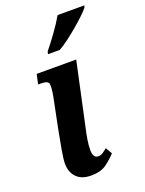

<svg xmlns="http://www.w3.org/2000/svg" viewBox="-146 -837 694 918"><g transform="rotate(-20 201.0 -378.0)"><path d="M155 10Q107 10 81.5 -16.5Q56 -43 56 -86Q56 -109 64.5 -157Q73 -205 83 -256L113 -404Q122 -453 118.5 -469.5Q115 -486 81 -486H65L76 -536H277L208 -216Q201 -186 196.5 -158Q192 -130 192 -107Q192 -65 218 -65Q232 -65 241.5 -71.5Q251 -78 265 -89L284 -56Q263 -33 234 -11.5Q205 10 155 10ZM159 -606 162 -619Q186 -648 216 -689.5Q246 -731 266 -766H402L399 -756Q389 -743 368 -723Q347 -703 321 -681Q295 -659 268.5 -639Q242 -619 219 -606Z"/></g></svg>

Font: Noto Serif ExtraCondensed
Style: Bold Italic
Weight: 700
Width: 2
Italic angle: -12°
Designer: Monotype Design Team
Foundry: Monotype Imaging Inc.
Version: Version 2.013; ttfautohint (v1.8.4.7-5d5b)